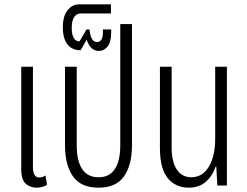

<svg xmlns="http://www.w3.org/2000/svg" viewBox="-20 -856 1138 886"><path d="M149 10Q119 10 98.5 -8.5Q78 -27 78 -76V-548H132V-84Q132 -37 162 -37Q175 -37 190 -46L197 -3Q186 4 173.5 7Q161 10 149 10Z M435 10Q353 10 316.5 -42.5Q280 -95 280 -185V-548H334V-186Q334 -114 359 -76Q384 -38 435 -38Q485 -38 510 -76Q535 -114 535 -186V-745H589V-185Q589 -95 552.5 -42.5Q516 10 435 10Z M436 -621Q397 -621 380 -673L352 -624Q313 -624 291.5 -651Q270 -678 270 -730Q270 -782 292 -809Q314 -836 345 -836H492V-794H353Q334 -794 322.5 -777.5Q311 -761 311 -726Q311 -698 320 -681.5Q329 -665 347 -665L379 -720H393Q399 -662 427 -662Q455 -662 455 -707V-720H493V-706Q493 -662 476.5 -641.5Q460 -621 436 -621Z M851 10Q790 10 754 -34Q718 -78 718 -173V-548H772V-176Q772 -109 796 -73.5Q820 -38 863 -38Q914 -38 943.5 -86.5Q973 -135 973 -216V-548H1027V0H983L978 -87H975Q960 -43 929 -16.5Q898 10 851 10Z"/></svg>

Font: Noto Sans Thai ExtCond Light
Style: Regular
Weight: 300
Width: 2
Designer: Monotype Design Team
Foundry: Monotype Imaging Inc.
Version: Version 2.002; ttfautohint (v1.8.4.7-5d5b)